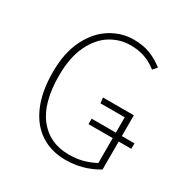

<svg xmlns="http://www.w3.org/2000/svg" viewBox="-161 -829 947 975"><g transform="rotate(30 312.0 -341.5)"><path d="M614 -206H540V-42Q453 10 352 10Q269 10 206.5 -30Q144 -70 109 -150Q74 -230 74 -345Q74 -458 113 -536.5Q152 -615 215 -654Q278 -693 348 -693Q402 -693 442.5 -678Q483 -663 525 -631L504 -607Q468 -635 431.5 -647.5Q395 -660 348 -660Q287 -660 233 -627Q179 -594 144.5 -523Q110 -452 110 -345Q110 -186 175 -104Q240 -22 352 -22Q397 -22 433 -31.5Q469 -41 505 -60V-206H363V-238H505V-328H363L359 -360H540V-238H614Z"/></g></svg>

Font: FiraGO UltraLight
Style: Regular
Weight: 200
Designer: bBox Type
Foundry: bBox Type GmbH
Version: Version 1.001